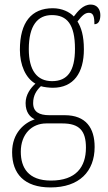

<svg xmlns="http://www.w3.org/2000/svg" viewBox="-20 -579 474 840"><path d="M201 241C327 241 394 171 394 64C394 -19 356 -75 263 -75H196C152 -75 125 -89 125 -128C125 -163 141 -185 159 -202C170 -198 196 -195 211 -195C302 -195 347 -260 347 -363C347 -424 335 -459 319 -485C339 -511 352 -523 369 -523C388 -523 393 -507 393 -473C411 -473 419 -489 419 -513C419 -538 405 -559 377 -559C343 -559 320 -529 303 -507C284 -527 251 -543 211 -543C118 -543 67 -482 67 -361C67 -295 92 -237 135 -213C114 -194 92 -165 92 -128C92 -88 111 -67 132 -57C87 -42 33 2 33 87C33 181 86 241 201 241ZM208 -224C142 -224 106 -271 106 -364C106 -468 145 -513 207 -513C273 -513 308 -473 308 -365C308 -268 275 -224 208 -224ZM203 211C103 211 71 154 71 85C71 7 120 -39 182 -39H253C328 -39 356 -6 356 67C356 152 312 211 203 211Z"/></svg>

Font: Noto Serif Armenian Condensed ExtraLight
Style: Regular
Weight: 200
Width: 3
Designer: Monotype Design Team
Foundry: Monotype Imaging Inc.
Version: Version 2.008